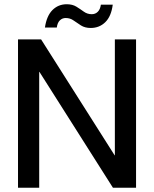

<svg xmlns="http://www.w3.org/2000/svg" viewBox="-20 -886 727 906"><path d="M65 0V-700H174L521 -153H522V-700H622V0H513L166 -547H165V0ZM408 -754Q381 -754 362 -766Q343 -778 327 -789.5Q311 -801 290 -801Q274 -801 262.5 -790Q251 -779 248 -756H192Q200 -811 227.5 -838.5Q255 -866 295 -866Q322 -866 340.5 -854.5Q359 -843 375.5 -831Q392 -819 413 -819Q430 -819 441.5 -830.5Q453 -842 456 -864H512Q505 -809 477 -781.5Q449 -754 408 -754Z"/></svg>

Font: DM Sans 28pt Medium
Style: Regular
Weight: 500
Version: Version 4.004;gftools[0.9.30]